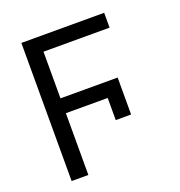

<svg xmlns="http://www.w3.org/2000/svg" viewBox="-131 -839 893 950"><g transform="rotate(-20 315.5 -363.5)"><path d="M474.4 -403.4H173.3V-649.1H521.3V-727.3H85.2V0H173.3V-325.3H393.5V-208.8H474.4Z"/></g></svg>

Font: Karasuma Gothic
Style: Regular
Weight: 400
Designer: Rasmus Andersson, Ryoko Nishizuka
Foundry: Genbu
Version: Version 1.00